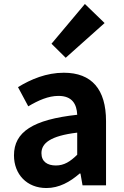

<svg xmlns="http://www.w3.org/2000/svg" viewBox="-20 -944 631 978"><path d="M216.4 13.8C281 13.8 336.8 -17.4 385.4 -59.9H389.9L400.4 0H520.1V-327C520.1 -489.3 447 -573.5 305.1 -573.5C216.7 -573.5 137.5 -540.5 71.7 -500.1L124 -402.4C176 -433.3 226.5 -455.5 278.1 -455.5C347.3 -455.5 370.9 -414 373.3 -359.4C148 -334.8 51.2 -272 51.2 -152.6C51.2 -56.5 116.5 13.8 216.4 13.8ZM264.7 -101.1C221.7 -101.1 191.1 -120.2 191.1 -163.8C191.1 -214.5 236.4 -251.9 373.3 -268.4V-155.8C337.9 -121 306.6 -101.1 264.7 -101.1ZM314.7 -649.7 512.8 -826.6 412.4 -923.7 242.3 -721.2Z"/></svg>

Font: Source Han Sans JP VF
Style: Regular
Weight: 250
Designer: Ryoko NISHIZUKA 西塚涼子 (kana, bopomofo & ideographs); Paul D. Hunt (Latin, Greek & Cyrillic); Sandoll Communications 산돌커뮤니
Foundry: Adobe
Version: Version 2.004;hotconv 1.0.118;makeotfexe 2.5.65603